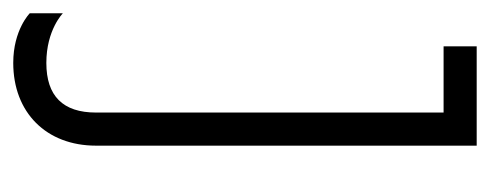

<svg xmlns="http://www.w3.org/2000/svg" viewBox="-245 -295 740 290"><g transform="rotate(90 125.0 -150.0)"><path d="M75 200C150 200 200 150 200 75V-500H50V-450H150V75C150 125 125 150 75 150C25 150 0 125 0 125V175C0 175 25 200 75 200Z"/></g></svg>

Font: LS-VG5000 Light
Style: Regular
Weight: 400
Designer: Justin Bihan, 2021
Foundry: Justin Bihan, 2021
Version: Version 1.000;Glyphs 3.1.2 (3151)